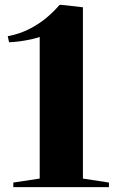

<svg xmlns="http://www.w3.org/2000/svg" viewBox="-20 -773 482 793"><path d="M144 -35.5V-620.5Q133 -616 110.5 -611Q88 -606 62.8 -602.5Q37.5 -599 17.5 -598.5L12 -623.5Q63 -633 104.2 -654.8Q145.5 -676.5 175.8 -702.8Q206 -729 226 -753H233.5L322.5 -743V-35.5L430 -19V0H35V-19Z"/></svg>

Font: Merriweather 144pt ExtraBold
Style: Regular
Weight: 800
Version: Version 2.100